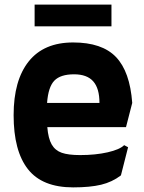

<svg xmlns="http://www.w3.org/2000/svg" viewBox="-20 -800 622 832"><path d="M39 -301Q39 -452 104.5 -534Q170 -616 297 -616Q422 -616 482.5 -553Q543 -490 553 -354L526 -249H185Q189 -200 204 -174Q219 -148 247.5 -138Q276 -128 327 -128Q394 -128 446.5 -140Q499 -152 518 -171L535 -162L504 -40Q466 -11 418 0.5Q370 12 297 12Q163 12 101 -67Q39 -146 39 -301ZM411 -354Q411 -417 384 -447.5Q357 -478 301 -478Q242 -478 215.5 -450.5Q189 -423 184 -354ZM463 -780V-686H130V-780Z"/></svg>

Font: Farro
Style: Bold
Weight: 700
Designer: Aceler Chua
Foundry: Grayscale Limited
Version: Version 1.101